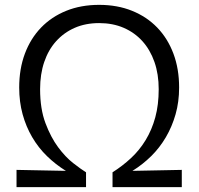

<svg xmlns="http://www.w3.org/2000/svg" viewBox="-20 -770 817 790"><path d="M48 -71 251 -67Q209 -93 173.5 -127.5Q138 -162 112.5 -205.5Q87 -249 73 -300Q59 -351 59 -410Q59 -487 82.5 -549.5Q106 -612 149 -656.5Q192 -701 252.5 -725.5Q313 -750 388 -750Q463 -750 523.5 -725.5Q584 -701 627 -656.5Q670 -612 693.5 -549.5Q717 -487 717 -410Q717 -351 702.5 -300Q688 -249 662.5 -205.5Q637 -162 602 -127.5Q567 -93 525 -67L728 -71V0H443V-61Q484 -87 519 -119.5Q554 -152 579.5 -194Q605 -236 619 -287.5Q633 -339 633 -403Q633 -465 615.5 -515Q598 -565 566 -600.5Q534 -636 489 -655.5Q444 -675 388 -675Q332 -675 287.5 -655.5Q243 -636 211 -600.5Q179 -565 162 -515Q145 -465 145 -403Q145 -322 167 -263.5Q189 -205 219 -164.5Q249 -124 281 -99Q313 -74 334 -61V0H48Z"/></svg>

Font: Encode Sans Normal
Style: Regular
Weight: 400
Designer: Pablo Impallari, Andres Torresi
Foundry: Pablo Impallari, Andres Torresi
Version: Version 1.000; ttfautohint (v1.00) -l 8 -r 50 -G 200 -x 14 -